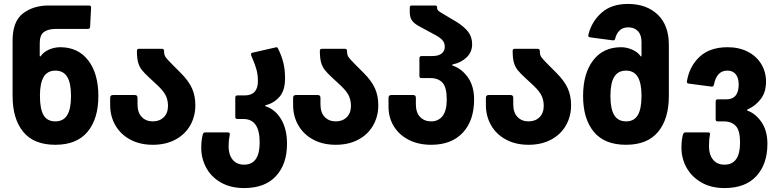

<svg xmlns="http://www.w3.org/2000/svg" viewBox="-20 -728 3955 976"><path d="M227 -700H431Q445 -700 443 -688L438 -591Q438 -581 426 -581H265Q225 -581 203.5 -565.5Q182 -550 182 -508V-445Q182 -441 184 -441Q186 -441 188 -444Q202 -464 229.5 -476Q257 -488 286 -488Q377 -488 428.5 -421Q480 -354 480 -240Q480 -124 425 -58Q370 8 261 8Q152 8 98 -58Q44 -124 44 -240V-522Q44 -619 96.5 -659.5Q149 -700 227 -700ZM261 -111Q302 -111 321.5 -142.5Q341 -174 341 -240Q341 -306 321.5 -337.5Q302 -369 262 -369Q221 -369 202 -337Q183 -305 183 -241Q183 -174 201.5 -142.5Q220 -111 261 -111Z M540 -194V-231Q540 -245 555 -245H665Q679 -245 679 -231V-198Q679 -156 700.5 -133.5Q722 -111 757 -111Q791 -111 812.5 -132Q834 -153 834 -190Q834 -216 824 -239.5Q814 -263 780 -295L740 -332Q714 -356 701 -372.5Q688 -389 682 -411Q676 -433 676 -469Q676 -480 686 -480H803Q814 -480 814 -469Q814 -449 821.5 -438Q829 -427 858 -398L898 -358Q939 -317 956 -279Q973 -241 973 -193Q973 -136 946.5 -90Q920 -44 871 -18Q822 8 757 8Q691 8 642 -18.5Q593 -45 566.5 -91Q540 -137 540 -194Z M1003 23Q1003 -16 1011 -45Q1013 -50 1015.5 -52.5Q1018 -55 1023 -55H1138Q1150 -55 1148 -44Q1142 -14 1142 16Q1142 58 1162.5 83.5Q1183 109 1221 109Q1300 109 1300 -4Q1300 -123 1218 -123H1187Q1176 -123 1176 -134V-232Q1176 -243 1187 -243H1224Q1291 -243 1291 -316Q1291 -349 1283.5 -375Q1276 -401 1267.5 -420.5Q1259 -440 1257 -446Q1256 -448 1256 -452Q1256 -459 1263 -460L1381 -487Q1383 -488 1386 -488Q1390 -488 1393 -482Q1410 -448 1419.5 -412.5Q1429 -377 1429 -330Q1429 -268 1401 -236Q1373 -204 1333 -194Q1328 -193 1328 -190.5Q1328 -188 1332 -187Q1380 -171 1409.5 -121Q1439 -71 1439 3Q1439 106 1383 167Q1327 228 1221 228Q1152 228 1102.5 199.5Q1053 171 1028 124Q1003 77 1003 23Z M1470 -194V-231Q1470 -245 1485 -245H1595Q1609 -245 1609 -231V-198Q1609 -156 1630.5 -133.5Q1652 -111 1687 -111Q1721 -111 1742.5 -132Q1764 -153 1764 -190Q1764 -216 1754 -239.5Q1744 -263 1710 -295L1670 -332Q1644 -356 1631 -372.5Q1618 -389 1612 -411Q1606 -433 1606 -469Q1606 -480 1616 -480H1733Q1744 -480 1744 -469Q1744 -449 1751.5 -438Q1759 -427 1788 -398L1828 -358Q1869 -317 1886 -279Q1903 -241 1903 -193Q1903 -136 1876.5 -90Q1850 -44 1801 -18Q1752 8 1687 8Q1621 8 1572 -18.5Q1523 -45 1496.5 -91Q1470 -137 1470 -194Z M1955 -185V-231Q1955 -245 1970 -245H2080Q2094 -245 2094 -231V-198Q2094 -156 2115.5 -133.5Q2137 -111 2172 -111Q2208 -111 2229.5 -138Q2251 -165 2251 -222Q2251 -284 2229.5 -307.5Q2208 -331 2168 -331H2123Q2112 -331 2112 -341V-432Q2112 -443 2123 -443H2177Q2208 -443 2224.5 -455.5Q2241 -468 2241 -491Q2241 -512 2226.5 -526.5Q2212 -541 2180 -557L2108 -596Q2081 -611 2072 -627.5Q2063 -644 2063 -665V-690Q2063 -700 2073 -700H2192Q2202 -700 2202 -690V-688Q2202 -679 2208 -673.5Q2214 -668 2233 -657L2302 -616Q2340 -592 2360 -566Q2380 -540 2380 -503Q2380 -463 2351.5 -436Q2323 -409 2283 -401Q2279 -400 2278.5 -397.5Q2278 -395 2283 -394Q2328 -378 2359 -334Q2390 -290 2390 -222Q2390 -115 2332.5 -53.5Q2275 8 2172 8Q2107 8 2058 -17Q2009 -42 1982 -86Q1955 -130 1955 -185Z M2450 -194V-231Q2450 -245 2465 -245H2575Q2589 -245 2589 -231V-198Q2589 -156 2610.5 -133.5Q2632 -111 2667 -111Q2701 -111 2722.5 -132Q2744 -153 2744 -190Q2744 -216 2734 -239.5Q2724 -263 2690 -295L2650 -332Q2624 -356 2611 -372.5Q2598 -389 2592 -411Q2586 -433 2586 -469Q2586 -480 2596 -480H2713Q2724 -480 2724 -469Q2724 -449 2731.5 -438Q2739 -427 2768 -398L2808 -358Q2849 -317 2866 -279Q2883 -241 2883 -193Q2883 -136 2856.5 -90Q2830 -44 2781 -18Q2732 8 2667 8Q2601 8 2552 -18.5Q2503 -45 2476.5 -91Q2450 -137 2450 -194Z M2944 -240Q2944 -354 2995 -421Q3046 -488 3137 -488Q3166 -488 3194 -475.5Q3222 -463 3235 -444Q3237 -441 3239 -441Q3241 -441 3241 -445V-514Q3241 -551 3222.5 -570Q3204 -589 3173 -589Q3146 -589 3129.5 -573Q3113 -557 3107 -531Q3105 -522 3094 -523L2981 -538Q2967 -540 2971 -551Q2986 -616 3036.5 -662Q3087 -708 3172 -708Q3266 -708 3323 -654Q3380 -600 3380 -500V-240Q3380 -124 3325.5 -58Q3271 8 3162 8Q3053 8 2998.5 -58Q2944 -124 2944 -240ZM3163 -111Q3203 -111 3222 -142.5Q3241 -174 3241 -241Q3241 -305 3222 -337Q3203 -369 3162 -369Q3122 -369 3102.5 -337.5Q3083 -306 3083 -240Q3083 -174 3102.5 -142.5Q3122 -111 3163 -111Z M3444 23Q3444 -16 3452 -45Q3454 -50 3456.5 -52.5Q3459 -55 3464 -55H3580Q3591 -55 3589 -44Q3584 -19 3584 16Q3584 58 3604.5 83.5Q3625 109 3663 109Q3742 109 3742 -4Q3742 -64 3720.5 -87.5Q3699 -111 3659 -111H3628Q3618 -111 3618 -121V-212Q3618 -223 3628 -223H3672Q3735 -223 3735 -299Q3735 -331 3720.5 -350Q3706 -369 3677 -369Q3623 -369 3609 -297Q3607 -291 3604 -289Q3601 -287 3595 -288L3481 -303Q3469 -305 3472 -316Q3485 -392 3537 -440Q3589 -488 3679 -488Q3737 -488 3781.5 -465Q3826 -442 3850 -402Q3874 -362 3874 -313Q3874 -260 3847.5 -225Q3821 -190 3781 -172Q3773 -169 3781 -165Q3822 -150 3851.5 -106.5Q3881 -63 3881 3Q3881 106 3825 167Q3769 228 3663 228Q3594 228 3544.5 199Q3495 170 3469.5 123.5Q3444 77 3444 23Z"/></svg>

Font: Barlow GEO Bold
Style: Regular
Weight: 700
Designer: Jeremy Tribby
Foundry: Tribby Type
Version: Version 1.408